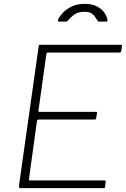

<svg xmlns="http://www.w3.org/2000/svg" viewBox="-20 -974 652 994"><path d="M180 -733Q181 -739 182.5 -740.5Q184 -742 189 -742H606Q613 -742 611 -734L608 -710Q607 -706 605 -704Q603 -702 598 -702H230Q225 -702 223 -700.5Q221 -699 220 -694L179 -401Q178 -398 179.5 -396.5Q181 -395 185 -395H477Q481 -395 482 -393Q483 -391 482 -387L478 -362Q477 -355 469 -355H181Q172 -355 171 -345L130 -48Q129 -40 136 -40H519Q524 -40 526 -38.5Q528 -37 527 -32L524 -6Q523 -2 522 -1Q521 0 517 0H87Q77 0 78 -11L180 -733ZM288 -862Q282 -862 280.5 -864.5Q279 -867 281 -873Q288 -889 305 -907.5Q322 -926 350.5 -940Q379 -954 418 -954Q457 -954 482.5 -940.5Q508 -927 521 -907.5Q534 -888 537 -868Q537 -866 535.5 -864Q534 -862 529 -862H493Q489 -862 486.5 -864.5Q484 -867 482 -871Q478 -877 472 -887Q466 -897 453.5 -905Q441 -913 417 -913Q382 -913 361.5 -896.5Q341 -880 330 -866Q327 -863 325 -862.5Q323 -862 320 -862Z"/></svg>

Font: Libre Franklin Thin
Style: Italic
Weight: 100
Italic angle: -8°
Designer: Pablo Impallari, Rodrigo Fuenzalida, Nhung Nguyen
Foundry: Impallari Type
Version: Version 3.000